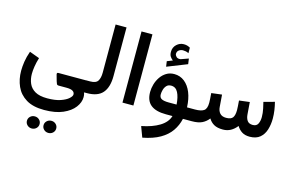

<svg xmlns="http://www.w3.org/2000/svg" viewBox="-128 -999 2696 1765"><g transform="rotate(15 1219.5 -116.5)"><path d="M341.8 251.5Q235.4 251.5 170.2 211.7Q105 171.9 75.2 105Q45.4 38.1 45.4 -42Q45.4 -82 52.5 -129.4Q59.6 -176.8 79.1 -231.9L174.3 -196.8Q160.2 -150.9 154.1 -111.3Q147.9 -71.8 147.9 -41Q147.9 9.3 165.8 50.5Q183.6 91.8 225.8 116.2Q268.1 140.6 341.8 140.6Q417 140.6 466.8 123.5Q516.6 106.4 541.7 83.7Q566.9 61 566.9 44.4Q566.9 23.4 548.3 12Q529.8 0.5 488.8 0.5H414.6Q399.9 0.5 395.3 -9Q390.6 -18.6 386.2 -33.7L369.6 -92.8Q367.7 -100.6 369.6 -106Q371.6 -111.3 382.8 -111.3H664.1V0.5H654.8Q660.2 12.7 661.6 22.5Q663.1 32.2 663.1 43.5Q663.1 93.8 627 141.6Q590.8 189.5 519.5 220.5Q448.2 251.5 341.8 251.5ZM374 387.7Q374 363.3 391.6 346.7Q409.2 330.1 434.6 330.1Q459.5 330.1 477.1 346.7Q494.6 363.3 494.6 387.7Q494.6 412.1 477.1 428.7Q459.5 445.3 434.6 445.3Q409.2 445.3 391.6 428.5Q374 411.6 374 387.7ZM215.8 387.7Q215.8 363.3 233.4 346.7Q251 330.1 276.4 330.1Q301.3 330.1 318.8 346.7Q336.4 363.3 336.4 387.7Q336.4 412.1 318.8 428.7Q301.3 445.3 276.4 445.3Q251 445.3 233.4 428.5Q215.8 411.6 215.8 387.7Z M644.5 -111.8H683.6Q739.3 -111.8 756.8 -140.9Q774.4 -169.9 774.4 -219.2V-677.7H878.4V-214.4Q878.4 -108.4 831.8 -54.2Q785.2 0 683.1 0H644.5Z M1125 -677.7V-0.5H1021V-677.7Z M1368.2 -494.1Q1351.6 -507.3 1341.1 -523.4Q1330.6 -539.6 1330.6 -567.4Q1330.6 -609.9 1360.1 -637.5Q1389.6 -665 1427.7 -665Q1446.3 -665 1460.4 -660.9Q1474.6 -656.7 1488.8 -648.4L1489.3 -596.2Q1474.1 -604 1460.7 -606.4Q1447.3 -608.9 1434.6 -608.9Q1414.6 -608.9 1397.2 -596.7Q1379.9 -584.5 1379.9 -561Q1380.4 -546.9 1393.8 -533.7Q1407.2 -520.5 1434.1 -524.4Q1435.1 -524.4 1436.3 -524.9Q1437.5 -525.4 1438.5 -525.9L1505.9 -549.8L1513.2 -498L1323.2 -422.9L1315.9 -473.6ZM1414.6 -377.4Q1470.2 -377.4 1512.2 -344.2Q1554.2 -311 1578.4 -251.5Q1602.5 -191.9 1605.5 -111.8H1654.8V0H1596.7Q1582.5 64 1546.1 116.7Q1509.8 169.4 1444.8 207Q1379.9 244.6 1280.3 263.7L1242.7 163.1Q1345.2 143.1 1412.1 102.3Q1479 61.5 1497.1 0H1433.6Q1337.9 0 1289.6 -39.1Q1241.2 -78.1 1241.2 -160.6Q1241.2 -196.8 1252.2 -234.9Q1263.2 -272.9 1285.2 -305.2Q1307.1 -337.4 1339.6 -357.4Q1372.1 -377.4 1414.6 -377.4ZM1430.7 -111.8H1506.3Q1501.5 -182.6 1479.7 -224.9Q1458 -267.1 1413.6 -267.1Q1385.7 -267.1 1369.9 -249.5Q1354 -231.9 1347.7 -208.3Q1341.3 -184.6 1341.3 -165Q1341.3 -134.3 1363.8 -123Q1386.2 -111.8 1430.7 -111.8Z M1975.6 0Q1922.4 0 1890.6 -18.1Q1858.9 -36.1 1839.4 -68.8Q1814.5 -36.1 1778.3 -18.1Q1742.2 0 1680.2 0H1635.3V-111.8H1681.2Q1739.7 -111.8 1765.9 -130.6Q1792 -149.4 1792 -206.1Q1792 -218.3 1790.5 -242.7Q1789.1 -267.1 1786.6 -296.4L1886.2 -308.6L1895 -193.4Q1897.5 -156.2 1917.5 -134Q1937.5 -111.8 1976.6 -111.8Q2023.4 -111.8 2039.8 -134.8Q2056.2 -157.7 2056.2 -206.1Q2056.2 -217.8 2054.7 -242.4Q2053.2 -267.1 2050.8 -296.4L2150.4 -308.6L2159.2 -193.4Q2161.6 -158.2 2177.5 -135Q2193.4 -111.8 2230.5 -111.8Q2266.1 -111.8 2279.5 -138.9Q2293 -166 2293 -203.1Q2293 -242.2 2284.4 -282.2Q2275.9 -322.3 2270.5 -342.3L2373 -370.1Q2382.3 -334.5 2388.2 -294.7Q2394 -254.9 2394 -215.8Q2394 -159.7 2378.9 -110.4Q2363.8 -61 2328.1 -30.8Q2292.5 -0.5 2231.4 0Q2185.5 0 2156.2 -18.8Q2127 -37.6 2107.9 -69.3Q2081.5 -35.6 2048.8 -17.8Q2016.1 0 1975.6 0Z"/></g></svg>

Font: Vazirmatn RD Medium
Style: Regular
Weight: 500
Designer: Saber Rastikerdar
Foundry: Saber Rastikerdar
Version: Version 33.003